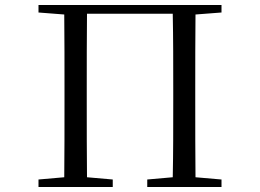

<svg xmlns="http://www.w3.org/2000/svg" viewBox="-20 -748 1040 768"><path d="M134 -698 237 -690C238 -591 238 -491 238 -391V-344C238 -233 238 -136 237 -39L134 -30V0H431V-30L328 -39C327 -136 327 -234 327 -344V-391C327 -493 327 -594 328 -693H671C673 -593 673 -492 673 -391V-344C673 -233 673 -136 671 -39L569 -30V0H866V-30L762 -39C761 -137 761 -234 761 -344V-391C761 -492 761 -592 762 -690L866 -698V-728H134Z"/></svg>

Font: Harano Aji Mincho CN
Style: Regular
Weight: 400
Foundry: Masamichi Hosoda
Version: HaranoAjiMinchoCN-Regular version 20230610;ttx 4.39.4